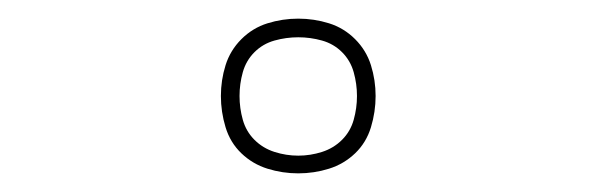

<svg xmlns="http://www.w3.org/2000/svg" viewBox="-20 -764 640 206"><path d="M300 -578Q283 -578 267 -583Q251 -588 239 -599.5Q227 -611 222 -627.5Q217 -644 217 -661Q217 -678 222 -694Q227 -710 239 -722Q251 -734 267 -739Q283 -744 300 -744Q317 -744 333 -739Q349 -734 361 -722Q373 -710 378 -694Q383 -678 383 -661Q383 -644 378 -627.5Q373 -611 361 -599.5Q349 -588 333 -583Q317 -578 300 -578ZM300 -597Q313 -597 325.5 -601Q338 -605 347 -614Q356 -623 359.5 -635.5Q363 -648 363 -661Q363 -674 359.5 -686.5Q356 -699 347 -708Q338 -717 325.5 -720.5Q313 -724 300 -724Q287 -724 274.5 -720.5Q262 -717 253 -708Q244 -699 240.5 -686.5Q237 -674 237 -661Q237 -648 240.5 -635.5Q244 -623 253 -614Q262 -605 274.5 -601Q287 -597 300 -597Z"/></svg>

Font: Iosevka SS04 Thin Extended
Style: Regular
Weight: 100
Width: 7
Monospace: yes
Designer: Belleve Invis
Foundry: Belleve Invis
Version: Version 19.0.0; ttfautohint (v1.8.4)